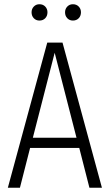

<svg xmlns="http://www.w3.org/2000/svg" viewBox="-20 -886 518 906"><path d="M402 0 354 -188H122L74 0H17L203 -685H275L461 0ZM135 -236H341L238 -637ZM204 -828Q204 -811 193.5 -800Q183 -789 166 -789Q150 -789 139.5 -800Q129 -811 129 -828Q129 -844 139.5 -855Q150 -866 166 -866Q183 -866 193.5 -855Q204 -844 204 -828ZM362 -828Q362 -811 351.5 -800Q341 -789 324 -789Q308 -789 297.5 -800Q287 -811 287 -828Q287 -844 297.5 -855Q308 -866 324 -866Q341 -866 351.5 -855Q362 -844 362 -828Z"/></svg>

Font: Fira Sans Extra Condensed Light
Style: Regular
Weight: 300
Width: 1
Designer: Carrois Corporate & Edenspiekermann AG
Foundry: Carrois Corporate GbR & Edenspiekermann AG
Version: Version 4.203